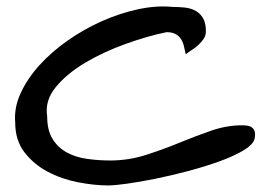

<svg xmlns="http://www.w3.org/2000/svg" viewBox="-20 -566 831 586"><path d="M26.4 -192.4Q22.5 -237.3 43 -281.7Q63.5 -326.2 100.1 -366.7Q136.7 -407.2 186 -441.9Q235.4 -476.6 290 -501Q344.7 -525.4 400.9 -537.6Q457 -549.8 506.8 -544.9Q525.4 -544.9 543.9 -543Q562.5 -541 576.7 -533.2Q590.8 -525.4 599.6 -510.7Q608.4 -496.1 608.4 -470.7Q608.4 -458 602.1 -448.2Q595.7 -438.5 586.4 -429.7Q577.1 -420.9 566.4 -414.1Q555.7 -407.2 546.9 -400.4Q543.9 -414.1 541 -426.3Q538.1 -438.5 531.7 -447.8Q525.4 -457 515.1 -462.4Q504.9 -467.8 488.3 -467.8Q430.7 -456.1 363.8 -432.1Q296.9 -408.2 240.7 -375Q184.6 -341.8 150.4 -300.3Q116.2 -258.8 124 -210.9Q124 -168 140.6 -141.6Q157.2 -115.2 184.1 -100.6Q210.9 -85.9 245.6 -81.1Q280.3 -76.2 316.4 -76.2Q372.1 -76.2 424.3 -92.8Q476.6 -109.4 526.4 -129.9Q576.2 -150.4 624 -167Q671.9 -183.6 717.8 -183.6Q725.6 -183.6 733.9 -182.6Q742.2 -181.6 748.5 -177.2Q754.9 -172.9 757.3 -164.6Q759.8 -156.2 756.8 -141.6Q752 -124 722.2 -106.4Q692.4 -88.9 648.9 -73.2Q605.5 -57.6 554.2 -43.9Q502.9 -30.3 454.6 -20.5Q406.2 -10.7 367.7 -5.4Q329.1 0 310.5 0Q267.6 0 217.8 -9.8Q168 -19.5 125.5 -42Q83 -64.5 54.7 -101.1Q26.4 -137.7 26.4 -192.4Z"/></svg>

Font: Architects Daughter-petzku
Style: Regular
Weight: 400
Designer: Kimberly Geswein
Foundry: Kimberly Geswein
Version: Version 1.000 2010 initial release